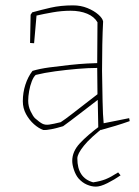

<svg xmlns="http://www.w3.org/2000/svg" viewBox="-20 -478 519 715"><path d="M215 -8Q192 -1 172 3Q152 7 141 6Q124 0 106.5 -15.5Q89 -31 77 -53Q65 -75 65 -101Q65 -133 74.5 -162.5Q84 -192 101 -214Q127 -222 164 -227Q201 -232 238.5 -236Q276 -240 304.5 -241.5Q333 -243 342 -243L343 -395Q331 -416 304.5 -427Q278 -438 243 -438Q210 -438 176 -432Q142 -426 116 -420L107 -317L92 -318L94 -423L100 -432Q132 -441 169 -449.5Q206 -458 252 -458Q281 -458 305.5 -448Q330 -438 346 -424Q362 -410 364 -398Q362 -361 361 -312.5Q360 -264 360 -214Q361 -155 362 -101.5Q363 -48 366 -19L461 -38L463 -27Q438 -18 410 -9.5Q382 -1 356 6L346 -3L344 -104V-106Q310 -80 273 -51.5Q236 -23 215 -8ZM110 -38Q127 -23 137.5 -17.5Q148 -12 163 -14Q178 -16 206 -23Q223 -34 248 -53.5Q273 -73 299 -93Q325 -113 343 -127L342 -225Q309 -225 268 -221.5Q227 -218 186 -212.5Q145 -207 113 -199Q105 -192 98.5 -175.5Q92 -159 88.5 -139Q85 -119 85 -103Q85 -82 94 -63.5Q103 -45 110 -38ZM352 -9H373Q317 34 292.5 64.5Q268 95 268 112Q268 185 327 201Q354 197 373 189.5Q392 182 420 164L429 175Q406 191 380 204Q354 217 337 217Q321 217 303.5 209.5Q286 202 272 186Q262 174 255.5 155Q249 136 249 121Q249 86 277.5 55.5Q306 25 352 -9Z"/></svg>

Font: Labrada Thin
Style: Regular
Weight: 100
Designer: Mercedes Jáuregui
Foundry: Omnibus-Type Team
Version: Version 1.000; ttfautohint (v1.8.4.7-5d5b)